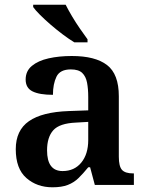

<svg xmlns="http://www.w3.org/2000/svg" viewBox="-20 -786 625 816"><path d="M203 10Q137 10 92 -29.5Q47 -69 47 -152Q47 -232 103 -271Q159 -310 272 -314L355 -317V-374Q355 -408 350 -434.5Q345 -461 329.5 -476Q314 -491 281 -491Q235 -491 220 -460Q205 -429 205 -383Q148 -383 118.5 -397.5Q89 -412 89 -448Q89 -484 115.5 -506Q142 -528 186.5 -538Q231 -548 285 -548Q385 -548 435 -509.5Q485 -471 485 -377V-120Q485 -79 498.5 -64Q512 -49 546 -49H549V0H383L363 -75H355Q333 -48 313.5 -29Q294 -10 268 0Q242 10 203 10ZM246 -59Q296 -59 325.5 -95Q355 -131 355 -191V-268L303 -265Q233 -262 206.5 -232.5Q180 -203 180 -147Q180 -59 246 -59ZM296 -606Q273 -620 247 -639.5Q221 -659 195.5 -681Q170 -703 150 -723Q130 -743 121 -756V-766H259Q270 -744 286 -717Q302 -690 320 -664Q338 -638 352 -619V-606Z"/></svg>

Font: Noto Serif Thai SemiBold
Style: Regular
Weight: 600
Designer: Monotype Design Team
Foundry: Monotype Imaging Inc.
Version: Version 2.001; ttfautohint (v1.8.4.7-5d5b)